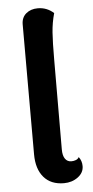

<svg xmlns="http://www.w3.org/2000/svg" viewBox="-53 -765 392 807"><g transform="rotate(-5 142.5 -361.0)"><path d="M69 -122V-670Q69 -699 88.5 -715.5Q108 -732 138 -732Q176 -732 205 -706Q194 -667 191 -625.5Q188 -584 188 -511L187 -132Q187 -106 196.5 -92.5Q206 -79 223 -79Q233 -79 242 -82.5Q251 -86 255 -94Q268 -77 268 -55Q268 -27 243 -8.5Q218 10 184 10Q129 10 99 -25Q69 -60 69 -122Z"/></g></svg>

Font: Arima Madurai ExtraBold
Style: Regular
Weight: 800
Designer: Joana Correia and Natanael Gama
Foundry: NDISCOVER
Version: Version 1.020